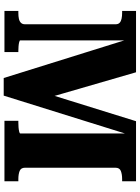

<svg xmlns="http://www.w3.org/2000/svg" viewBox="121 -871 754 1036"><g transform="rotate(90 498.0 -353.0)"><path d="M39 0V-75H49Q68 -75 81.5 -78Q95 -81 103 -89Q111 -97 111 -111V-599Q111 -614 103 -621.5Q95 -629 81 -632Q67 -635 49 -635H39V-710H370L522 -186L487 -237L634 -710H958V-635H947Q920 -635 902.5 -628Q885 -621 885 -599V-111Q885 -89 902.5 -82Q920 -75 947 -75H958V0H632V-75H641Q653 -75 666.5 -76Q680 -77 690 -79.5Q700 -82 700 -85V-687L712 -688L496 4H401L185 -688L198 -691V-85Q198 -82 207.5 -79.5Q217 -77 230.5 -76Q244 -75 254 -75H261V0Z"/></g></svg>

Font: Roboto Serif
Style: Bold
Weight: 700
Designer: Greg Gazdowicz
Foundry: Commercial Type
Version: Version 1.008